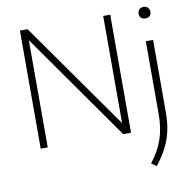

<svg xmlns="http://www.w3.org/2000/svg" viewBox="-101 -853 1190 1185"><g transform="rotate(-10 494.0 -261.0)"><path d="M99 0V-740H147.5L621 -68V-740H665V0H616L143 -672V0ZM785.5 230.5 754 208Q806 142 829.5 73Q853 4 853 -83.5V-540.5H898.5V-86.5Q898.5 9 871.5 83Q844.5 157 785.5 230.5ZM875.5 -679.5Q858.5 -679.5 848.5 -689Q838.5 -698.5 838.5 -715Q838.5 -731.5 848.5 -741.5Q858.5 -751.5 875.5 -751.5Q892.5 -751.5 902.5 -741.5Q912.5 -731.5 912.5 -715Q912.5 -698.5 902.5 -689Q892.5 -679.5 875.5 -679.5Z"/></g></svg>

Font: Encode Sans SmExp XLt
Style: Regular
Weight: 200
Width: 6
Designer: Multiple Designers
Foundry: Impallari Type
Version: Version 3.002; ttfautohint (v1.8.3) -l 8 -r 50 -G 200 -x 14 